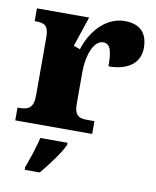

<svg xmlns="http://www.w3.org/2000/svg" viewBox="-86 -615 733 902"><g transform="rotate(10 280.5 -164.0)"><path d="M377 0V-61H342C305 -61 281 -69 281 -128V-278C281 -355 307 -433 354 -433C391 -433 397 -391 397 -326C486 -326 546 -365 546 -440C546 -506 514 -549 436 -549C358 -549 285 -487 251 -382L220 -393L268 -536H19V-475H23C67 -475 86 -466 86 -407V-133C86 -70 60 -61 15 -61H10V0ZM94 221H166C202 177 252 113 270 71V61H140C132 102 108 171 94 208Z"/></g></svg>

Font: UArctic Serif Black
Style: Regular
Weight: 900
Designer: Customization by Puisto advertising & original work Monotype Design Team
Foundry: Monotype Imaging Inc.
Version: Version 2.004